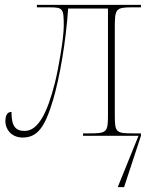

<svg xmlns="http://www.w3.org/2000/svg" viewBox="-20 -556 628 786"><path d="M73 7C133 7 164 -35 197 -146C226 -244 250 -390 259 -521H422V-84C422 -14 417 -10 345 -10H320V0H547L462 210H488L557 0V-10H524C455 -10 450 -14 450 -84V-442C450 -521 453 -526 525 -526H557V-536H131V-526H181C239 -526 241 -521 241 -449C241 -399 219 -273 205 -218C174 -94 136 -20 81 -20C43 -20 27 -40 27 -98C11 -98 2 -85 2 -59C2 -31 23 7 73 7Z"/></svg>

Font: Noto Serif Display Thin
Style: Regular
Weight: 100
Designer: Monotype Design Team
Foundry: Monotype Imaging Inc.
Version: Version 2.009